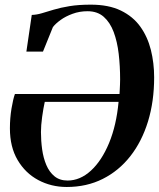

<svg xmlns="http://www.w3.org/2000/svg" viewBox="-20 -772 666 804"><path d="M90.5 -556 113 -709.5Q133 -710 155 -716.5Q177 -723 205 -731.5Q233 -740 270.8 -746.2Q308.5 -752.5 360 -752.5Q435 -752.5 486 -727.8Q537 -703 567.5 -660.5Q598 -618 611.8 -563Q625.5 -508 625.5 -448Q625.5 -347.5 599.8 -263.5Q574 -179.5 525.8 -118Q477.5 -56.5 410.2 -22.8Q343 11 259.5 11Q194.5 11 140.2 -18Q86 -47 53.8 -101.8Q21.5 -156.5 21.5 -234.5Q21.5 -277.5 28.2 -317.8Q35 -358 42.5 -378.5H480.5Q481 -386.5 481.5 -396.5Q482 -406.5 482.5 -417.8Q483 -429 483 -439.5Q483 -495.5 477 -546.8Q471 -598 456 -638Q441 -678 414.5 -701.5Q388 -725 346.5 -725Q313 -725 283.8 -714.2Q254.5 -703.5 233.5 -688.2Q212.5 -673 201.5 -658.5L160 -556ZM476.5 -345.5H167.5Q161.5 -319 156.5 -282.8Q151.5 -246.5 151.5 -219Q151.5 -182.5 156.5 -146.5Q161.5 -110.5 174 -81Q186.5 -51.5 208.2 -33.8Q230 -16 263 -16Q315.5 -16 360.8 -57.5Q406 -99 436.8 -173.2Q467.5 -247.5 476.5 -345.5Z"/></svg>

Font: Merriweather 144pt SemiBold
Style: Italic
Weight: 600
Italic angle: -7.8°
Version: Version 2.101